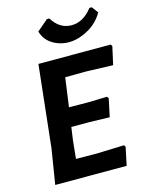

<svg xmlns="http://www.w3.org/2000/svg" viewBox="-127 -939 784 1018"><g transform="rotate(-15 265.0 -430.5)"><path d="M478 -860 504 -825Q475 -774 424 -744.5Q373 -715 322.5 -712.5Q272 -710 228.5 -735Q185 -760 171 -809L232 -861H245Q285 -796 350 -795.5Q415 -795 465 -860ZM454 -109 460 -99 439 0H47L78 -192L127 -643H524L530 -633L508 -534L359 -539L246 -538L224 -379L331 -378L433 -381L440 -371L419 -272L309 -275H209L199 -204L189 -105L301 -104Z"/></g></svg>

Font: Alegreya Sans SC
Style: Bold Italic
Weight: 700
Italic angle: -7°
Designer: Juan Pablo del Peral
Foundry: Huerta Tipografica
Version: Version 2.007